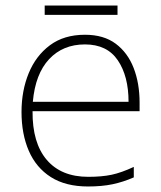

<svg xmlns="http://www.w3.org/2000/svg" viewBox="-20 -666 585 696"><path d="M288 -540Q356 -540 399.5 -507.5Q443 -475 464.5 -419.5Q486 -364 486 -294V-263H98Q97 -148 149.5 -86.5Q202 -25 300 -25Q349 -25 384.5 -32.5Q420 -40 465 -61V-23Q426 -6 387.5 2Q349 10 299 10Q218 10 164.5 -24Q111 -58 84.5 -119Q58 -180 58 -260Q58 -337 84 -400.5Q110 -464 161 -502Q212 -540 288 -540ZM288 -505Q208 -505 158 -451.5Q108 -398 99 -297H446Q446 -390 407 -447.5Q368 -505 288 -505ZM406 -646V-612H142V-646Z"/></svg>

Font: Noto Sans Kannada ExtraLight
Style: Regular
Weight: 200
Designer: Jelle Bosma - Monotype Design Team
Foundry: Monotype Imaging Inc.
Version: Version 2.005; ttfautohint (v1.8.4.7-5d5b)